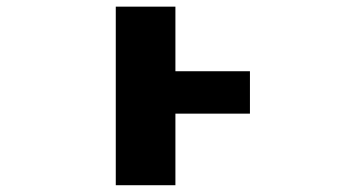

<svg xmlns="http://www.w3.org/2000/svg" viewBox="-20 -544 1040 566"><path d="M716.8 -334V-209H497.1V2H321.3V-524.4H497.1V-334Z"/></svg>

Font: GenEi Gothic M Heavy
Style: Regular
Weight: 800
Designer: o_tamon (Modified); [Source Han Sans]
Ryoko NISHIZUKA  (kana & ideographs); Paul D. Hunt (Latin, Greek & Cyrillic); Wenl
Version: Version 1.1a;Original Version 1.004